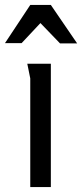

<svg xmlns="http://www.w3.org/2000/svg" viewBox="-38 -754 331 774"><path d="M84 -438Q84 -439 81 -452.5Q78 -466 75.5 -480Q73 -494 72 -497H167V0H84ZM125 -661 49 -580H-18L84 -734H167L273 -579H204Z"/></svg>

Font: Rosario Light
Style: Regular
Weight: 300
Designer: Hector Gatti
Foundry: Omnibus Type
Version: Version 1.101; ttfautohint (v1.8.1.43-b0c9)